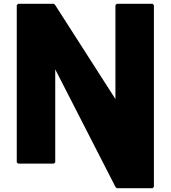

<svg xmlns="http://www.w3.org/2000/svg" viewBox="-20 -852 896 1008"><path d="M270 -488 586 129 593 136H781L788 129V-825L781 -832H593L586 -825V-332L270 -825L263 -832H75L68 -825V0L75 7H263L270 0Z"/></svg>

Font: Hussar Woodtype
Style: Blk
Weight: 900
Foundry: Cannot Into Space Fonts
Version: Version 1.07